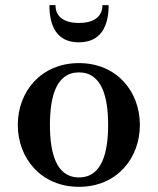

<svg xmlns="http://www.w3.org/2000/svg" viewBox="-20 -714 612 744"><path d="M195 -694H171.5C171.5 -615.5 198 -550 285.5 -550C373 -550 401 -615.5 401 -694H377C377 -646.5 339.5 -625 285.5 -625C232 -625 195 -646.5 195 -694ZM49 -230C49 -100 140 10 286 10C432 10 522 -100 522 -230C522 -360 432 -469.5 286 -469.5C140 -469.5 49 -360 49 -230ZM173.5 -230C173.5 -336.5 196.5 -433.5 286 -433.5C375.5 -433.5 399 -336.5 399 -230C399 -123.5 375.5 -26.5 286 -26.5C196.5 -26.5 173.5 -123.5 173.5 -230Z"/></svg>

Font: Bodoni* 06pt Medium
Style: Regular
Weight: 500
Version: Version 2.3